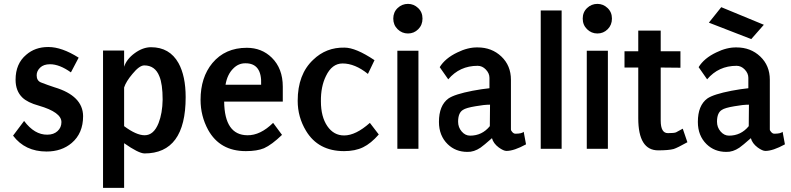

<svg xmlns="http://www.w3.org/2000/svg" viewBox="-20 -751 3991 969"><path d="M45.9 -66.4 101.6 -140.6Q154.3 -70.3 218.8 -71.3Q251 -71.3 270.5 -89.4Q290 -107.4 290 -134.8Q290 -184.6 175.8 -217.8Q119.1 -233.4 92.8 -258.8Q58.6 -292 58.6 -348.6Q58.6 -429.7 112.3 -474.6Q157.2 -513.7 222.7 -513.7H224.6Q292 -513.7 377 -460L337.9 -385.7Q280.3 -426.8 232.4 -426.8Q200.2 -426.8 182.6 -409.7Q165 -392.6 165 -371.1Q165 -343.8 186.5 -335Q221.7 -321.3 254.9 -310.5Q398.4 -267.6 399.4 -165Q399.4 -78.1 341.8 -29.3Q291 13.7 214.8 13.7Q106.4 13.7 45.9 -66.4Z M606.4 -28.3V197.3H500V-496.1H606.4V-414.1Q619.1 -453.1 660.2 -482.9Q701.2 -512.7 742.2 -512.7Q835.9 -512.7 880.9 -432.6Q917 -367.2 917 -260.7Q917 23.4 709 23.4Q678.7 22.5 606.4 -28.3ZM606.4 -309.6V-114.3Q668 -68.4 710 -68.4Q755.9 -68.4 780.3 -129.9Q799.8 -179.7 800.8 -248Q800.8 -327.1 784.2 -366.2Q762.7 -420.9 708 -420.9Q683.6 -420.9 648.4 -377.9Q616.2 -339.8 606.4 -309.6Z M1228.5 -68.4Q1293.9 -67.4 1358.4 -130.9L1403.3 -70.3Q1351.6 -20.5 1312.5 -2.9Q1277.3 11.7 1220.7 11.7Q1089.8 11.7 1030.3 -95.7Q992.2 -166 992.2 -247.1Q992.2 -360.4 1051.8 -432.6Q1116.2 -509.8 1225.6 -509.8Q1300.8 -509.8 1351.6 -460Q1407.2 -405.3 1407.2 -313.5V-238.3H1111.3Q1113.3 -69.3 1228.5 -68.4ZM1297.9 -323.2Q1302.7 -432.6 1217.8 -431.6Q1183.6 -431.6 1158.2 -406.2Q1127 -376 1118.2 -323.2Z M1482.4 -242.2Q1482.4 -376 1560.5 -449.2Q1626 -512.7 1718.8 -510.7Q1775.4 -510.7 1870.1 -447.3L1836.9 -377.9Q1771.5 -430.7 1709 -430.7Q1655.3 -430.7 1625 -367.2Q1598.6 -313.5 1599.6 -239.3Q1599.6 -162.1 1631.8 -114.7Q1664.1 -67.4 1716.8 -67.4Q1775.4 -67.4 1846.7 -130.9L1891.6 -72.3Q1852.5 -27.3 1812.5 -7.8Q1772.5 11.7 1716.8 11.7Q1585.9 11.7 1524.4 -90.8Q1482.4 -160.2 1482.4 -242.2Z M1964.8 -657.2Q1964.8 -689.5 1986.8 -710.4Q2008.8 -731.4 2039.1 -731.4Q2068.4 -731.4 2090.3 -710.4Q2112.3 -689.5 2112.3 -657.2Q2112.3 -625 2090.8 -603.5Q2069.3 -582 2039.1 -582Q2008.8 -582 1986.8 -603.5Q1964.8 -625 1964.8 -657.2ZM1985.4 -495.1H2091.8V0H1985.4Z M2453.1 -222.7Q2422.9 -222.7 2379.9 -214.8Q2332 -207 2316.4 -196.3Q2292 -181.6 2292 -136.7Q2292 -108.4 2310.1 -87.4Q2328.1 -66.4 2352.5 -66.4Q2413.1 -66.4 2452.1 -114.3ZM2462.9 -53.7Q2420.9 -16.6 2405.3 -5.9Q2372.1 16.6 2338.9 15.6Q2279.3 15.6 2239.3 -23.4Q2195.3 -66.4 2195.3 -135.7Q2195.3 -218.8 2243.2 -253.9Q2274.4 -275.4 2365.2 -293Q2412.1 -301.8 2450.2 -305.7V-358.4Q2450.2 -380.9 2432.1 -399.9Q2414.1 -418.9 2390.6 -418.9Q2299.8 -418.9 2242.2 -350.6L2199.2 -412.1Q2226.6 -457 2288.1 -486.3Q2341.8 -512.7 2390.6 -511.7Q2461.9 -511.7 2510.3 -465.8Q2558.6 -419.9 2558.6 -348.6V-97.7Q2558.6 -91.8 2565.9 -84Q2573.2 -76.2 2581.1 -76.2Q2613.3 -76.2 2623 -85.9L2634.8 -22.5Q2574.2 10.7 2536.1 10.7Q2521.5 10.7 2497.1 -6.8Q2469.7 -27.3 2462.9 -53.7Z M2709 -698.2H2814.5V0H2709Z M2920.9 -657.2Q2920.9 -689.5 2942.9 -710.4Q2964.8 -731.4 2995.1 -731.4Q3024.4 -731.4 3046.4 -710.4Q3068.4 -689.5 3068.4 -657.2Q3068.4 -625 3046.9 -603.5Q3025.4 -582 2995.1 -582Q2964.8 -582 2942.9 -603.5Q2920.9 -625 2920.9 -657.2ZM2941.4 -495.1H3047.9V0H2941.4Z M3201.2 -154.3V-410.2H3131.8V-492.2H3201.2V-596.7H3314.5V-492.2H3414.1V-409.2L3314.5 -410.2V-142.6Q3314.5 -78.1 3351.6 -79.1Q3381.8 -79.1 3391.6 -83Q3392.6 -83 3425.8 -101.6L3449.2 -33.2Q3398.4 -4.9 3379.9 1Q3354.5 7.8 3301.8 7.8Q3201.2 7.8 3201.2 -154.3Z M3835 -626 3620.1 -714.8 3557.6 -636.7 3771.5 -553.7ZM3759.8 -222.7Q3729.5 -222.7 3686.5 -214.8Q3638.7 -207 3623 -196.3Q3598.6 -181.6 3598.6 -136.7Q3598.6 -108.4 3616.7 -87.4Q3634.8 -66.4 3659.2 -66.4Q3719.7 -66.4 3758.8 -114.3ZM3769.5 -53.7Q3727.5 -16.6 3711.9 -5.9Q3678.7 16.6 3645.5 15.6Q3585.9 15.6 3545.9 -23.4Q3502 -66.4 3502 -135.7Q3502 -218.8 3549.8 -253.9Q3581.1 -275.4 3671.9 -293Q3718.8 -301.8 3756.8 -305.7V-358.4Q3756.8 -380.9 3738.8 -399.9Q3720.7 -418.9 3697.3 -418.9Q3606.4 -418.9 3548.8 -350.6L3505.9 -412.1Q3533.2 -457 3594.7 -486.3Q3648.4 -512.7 3697.3 -511.7Q3768.6 -511.7 3816.9 -465.8Q3865.2 -419.9 3865.2 -348.6V-97.7Q3865.2 -91.8 3872.6 -84Q3879.9 -76.2 3887.7 -76.2Q3919.9 -76.2 3929.7 -85.9L3941.4 -22.5Q3880.9 10.7 3842.8 10.7Q3828.1 10.7 3803.7 -6.8Q3776.4 -27.3 3769.5 -53.7Z"/></svg>

Font: Puritan
Style: Bold
Weight: 700
Version: 2.1